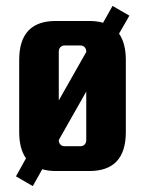

<svg xmlns="http://www.w3.org/2000/svg" viewBox="-20 -569 492 650"><path d="M361 -549 329 -492C315 -496 299 -498 282 -498H169C86 -498 45 -454 45 -366V-122C45 -84 53 -54 68 -33L34 28L91 61L123 4C137 8 152 10 169 10H282C365 10 406 -34 406 -122V-366C406 -404 398 -434 383 -455L418 -516ZM179 -395C179 -406 187 -415 198 -415H253C264 -415 272 -406 272 -395V-393L179 -229ZM272 -94C272 -83 264 -74 253 -74H198C187 -74 179 -83 179 -94V-95L272 -259Z"/></svg>

Font: sklik
Style: Regular
Weight: 400
Designer: Joe Prince
Foundry: Joe Prince
Version: Version 1.001